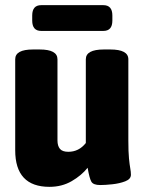

<svg xmlns="http://www.w3.org/2000/svg" viewBox="-20 -717 560 745"><path d="M172 8Q39 8 39 -134V-487Q39 -525 108 -525H134Q203 -525 203 -487V-172Q203 -151 212.5 -139.5Q222 -128 245 -128Q286 -128 313 -162V-487Q313 -525 383 -525H408Q478 -525 478 -487V-173Q478 -127 480.5 -102Q483 -77 485.5 -63.5Q488 -50 488 -39Q488 -22 466 -13.5Q444 -5 416 -2Q388 1 369 1Q342 1 334.5 -12Q327 -25 320 -66Q296 -36 258 -14Q220 8 172 8ZM140 -597Q105 -597 105 -637V-657Q105 -697 140 -697H381Q416 -697 416 -657V-637Q416 -597 381 -597Z"/></svg>

Font: Asap Semi Condensed ExtraBold
Style: Regular
Weight: 800
Width: 4
Designer: Pablo Cosgaya
Foundry: Omnibus-Type
Version: Version 3.001; ttfautohint (v1.8.4.7-5d5b)